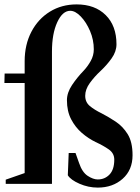

<svg xmlns="http://www.w3.org/2000/svg" viewBox="-24 -835 634 872"><path d="M420 17Q377 17 337 -0.5Q297 -18 284 -39L288 -140H319L335 -95Q349 -53 374 -36.5Q399 -20 420 -20Q452 -20 473.5 -42.5Q495 -65 495 -110Q495 -139 470 -156.5Q445 -174 410 -190Q377 -206 347.5 -231.5Q318 -257 299 -293.5Q280 -330 280 -380Q280 -414 303 -448.5Q326 -483 356 -514Q374 -533 388 -558Q402 -583 402 -611Q402 -654 385 -694Q368 -734 343 -760Q318 -786 295 -786Q260 -786 236 -734Q212 -682 212 -601V0H2V-19L88 -49V-458H-4L-3 -501H88V-557Q88 -632 118.5 -690.5Q149 -749 202.5 -782Q256 -815 324 -815Q407 -815 456 -766.5Q505 -718 505 -634Q505 -601 483 -570Q461 -539 433 -513Q405 -487 384 -458Q363 -429 363 -400Q363 -371 384 -353.5Q405 -336 438 -320Q469 -304 501.5 -282.5Q534 -261 556 -225.5Q578 -190 578 -130Q578 -63 533 -23Q488 17 420 17Z"/></svg>

Font: Wittgenstein Semibold
Style: Regular
Weight: 600
Designer: Jörg Drees
Foundry: Jörg Drees
Version: Version 1.303; ttfautohint (v1.8.4.7-5d5b)